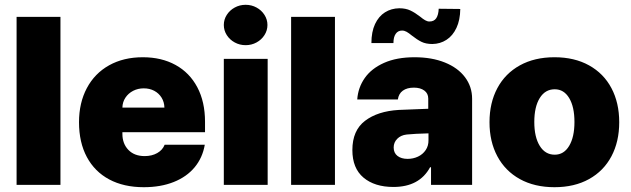

<svg xmlns="http://www.w3.org/2000/svg" viewBox="-20 -778 2656 808"><path d="M234.4 0H49.8V-707H234.4Z M312.5 -263.7Q312.5 -345.2 345.5 -407.2Q378.4 -469.2 439.2 -503.2Q500 -537.1 581.1 -537.1Q659.7 -537.1 718.8 -504.6Q777.8 -472.2 810.3 -410.9Q842.8 -349.6 842.8 -265.6V-221.7H495.1V-214.8Q495.1 -173.3 520.3 -147.2Q545.4 -121.1 588.9 -121.1Q619.1 -121.1 641.6 -133.8Q664.1 -146.5 672.9 -168.9H841.8Q832.5 -114.3 799.1 -74Q765.6 -33.7 710.9 -12Q656.2 9.8 585 9.8Q501 9.8 439.7 -22.9Q378.4 -55.7 345.5 -117.2Q312.5 -178.7 312.5 -263.7ZM671.9 -325.2Q671.4 -348.6 659.9 -367.2Q648.4 -385.7 628.9 -396Q609.4 -406.2 585 -406.2Q560.5 -406.2 540.3 -395.8Q520 -385.3 507.8 -366.9Q495.6 -348.6 495.1 -325.2Z M921.9 -530.3H1106.4V0H921.9ZM921.9 -672.9Q921.9 -695.8 934.3 -715.3Q946.8 -734.9 967.8 -746.3Q988.8 -757.8 1013.7 -757.8Q1038.6 -757.8 1059.6 -746.3Q1080.6 -734.9 1093 -715.3Q1105.5 -695.8 1105.5 -672.9Q1105.5 -649.9 1093 -630.4Q1080.6 -610.8 1059.6 -599.4Q1038.6 -587.9 1013.7 -587.9Q988.8 -587.9 967.8 -599.4Q946.8 -610.8 934.3 -630.4Q921.9 -649.9 921.9 -672.9Z M1389.6 0H1205.1V-707H1389.6Z M1658.2 -315.4 1782.2 -320.3V-363.3Q1782.2 -384.8 1765.6 -397Q1749 -409.2 1721.7 -409.2Q1692.9 -409.2 1675.3 -396.5Q1657.7 -383.8 1654.3 -359.4H1483.4Q1486.8 -409.2 1514.9 -449.5Q1543 -489.7 1596.2 -513.4Q1649.4 -537.1 1724.6 -537.1Q1797.4 -537.1 1852.3 -514.9Q1907.2 -492.7 1937 -452.9Q1966.8 -413.1 1966.8 -362.3V0H1793.9V-74.2H1790Q1745.1 8.8 1635.7 8.8Q1556.6 8.8 1509.8 -30.5Q1462.9 -69.8 1462.9 -146.5Q1462.9 -229 1516.1 -269.5Q1569.3 -310.1 1658.2 -315.4ZM1695.3 -109.4Q1718.8 -109.4 1739 -118.9Q1759.3 -128.4 1771.5 -146.5Q1783.7 -164.6 1783.2 -188.5V-216.8Q1725.1 -215.3 1691.4 -211.9Q1666.5 -209 1651.6 -193.8Q1636.7 -178.7 1636.7 -157.2Q1636.7 -134.3 1652.8 -121.8Q1668.9 -109.4 1695.3 -109.4ZM1660.2 -743.2Q1687.5 -743.2 1707 -733.9Q1726.6 -724.6 1748 -708Q1759.8 -698.2 1769 -692.9Q1778.3 -687.5 1787.1 -687.5Q1806.6 -687.5 1815.9 -701.4Q1825.2 -715.3 1826.2 -741.2L1917 -740.2Q1916.5 -693.8 1900.9 -660.6Q1885.3 -627.4 1858.9 -610.4Q1832.5 -593.3 1799.8 -592.8Q1772 -592.8 1753.4 -602.1Q1734.9 -611.3 1713.9 -627.9Q1700.2 -639.2 1690.9 -644.3Q1681.6 -649.4 1671.9 -649.4Q1654.8 -649.4 1645.3 -635.7Q1635.7 -622.1 1635.7 -596.7H1543Q1543 -644 1558.3 -676.8Q1573.7 -709.5 1600.1 -726.1Q1626.5 -742.7 1660.2 -743.2Z M2040 -263.7Q2040 -345.2 2073 -407Q2106 -468.8 2167.7 -502.9Q2229.5 -537.1 2313.5 -537.1Q2397.5 -537.1 2459 -502.9Q2520.5 -468.8 2553.2 -407Q2585.9 -345.2 2585.9 -263.7Q2585.9 -182.1 2553.2 -120.4Q2520.5 -58.6 2459 -24.4Q2397.5 9.8 2313.5 9.8Q2229.5 9.8 2167.7 -24.4Q2106 -58.6 2073 -120.4Q2040 -182.1 2040 -263.7ZM2397.5 -264.6Q2397.5 -328.6 2375.2 -365.5Q2353 -402.3 2314.5 -402.3Q2274.4 -402.3 2251.5 -365.5Q2228.5 -328.6 2228.5 -264.6Q2228.5 -201.2 2251.5 -164.1Q2274.4 -127 2314.5 -127Q2353 -127 2375.2 -164.1Q2397.5 -201.2 2397.5 -264.6Z"/></svg>

Font: Pretendard Std Black
Style: Regular
Weight: 900
Designer: Base glyphs from Inter by Rasmus Andersson; Hangeul glyphs from Noto Sans CJK(Source Han Sans) by Jang Soo-young and Kan
Foundry: Kil Hyung-jin
Version: Version 1.309